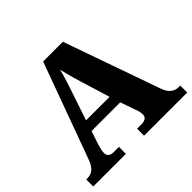

<svg xmlns="http://www.w3.org/2000/svg" viewBox="-168 -911 1107 1107"><g transform="rotate(-45 386.0 -357.0)"><path d="M6 0V-57H15Q32 -57 46.5 -63Q61 -69 73.5 -84Q86 -99 97 -128L311 -714H472L679 -127Q688 -101 700 -86Q712 -71 726.5 -64Q741 -57 758 -57H772V0H420V-57H460Q475 -57 488.5 -64.5Q502 -72 502 -92Q502 -101 500.5 -110Q499 -119 496.5 -126.5Q494 -134 492 -138L459 -233H225L199 -155Q197 -147 193.5 -136Q190 -125 188 -113.5Q186 -102 186 -93Q186 -76 196.5 -66.5Q207 -57 226 -57H272V0ZM246 -299H438L383 -478Q377 -498 370.5 -520Q364 -542 358 -565.5Q352 -589 347 -611Q342 -590 335 -567Q328 -544 321 -522Q314 -500 307 -480Z"/></g></svg>

Font: Noto Serif Bengali ExtraBold
Style: Regular
Weight: 800
Designer: Juan Bruce, Universal Thirst, Indian Type Foundry and the Monotype Design Team.
Foundry: Monotype Imaging Inc.
Version: Version 2.003